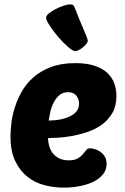

<svg xmlns="http://www.w3.org/2000/svg" viewBox="-20 -849 572 879"><path d="M272 10Q228 10 184.5 -1Q141 -12 106.5 -39Q72 -66 50 -111Q28 -156 28 -224Q28 -249 32 -284Q36 -319 47.5 -356Q59 -393 79.5 -429.5Q100 -466 133 -495Q166 -524 213 -542Q260 -560 325 -560Q377 -560 413 -548Q449 -536 471 -515.5Q493 -495 503 -468Q513 -441 513 -410Q513 -364 494.5 -332Q476 -300 446.5 -278.5Q417 -257 381 -245Q345 -233 310 -226.5Q275 -220 245.5 -218.5Q216 -217 200 -217Q200 -198 205.5 -179.5Q211 -161 222 -147Q233 -133 251 -124Q269 -115 295 -115Q321 -115 335.5 -123.5Q350 -132 359 -142.5Q368 -153 374.5 -161.5Q381 -170 392 -170Q397 -170 409.5 -167.5Q422 -165 435 -157Q448 -149 458 -135Q468 -121 468 -99Q468 -70 450 -49Q432 -28 403.5 -15Q375 -2 340 4Q305 10 272 10ZM291 -427Q269 -427 253.5 -414.5Q238 -402 227.5 -383Q217 -364 211.5 -341Q206 -318 203 -297Q265 -298 303.5 -318Q342 -338 342 -375Q342 -395 329.5 -411Q317 -427 291 -427ZM325 -615Q313 -615 291 -634.5Q269 -654 246.5 -680Q224 -706 207.5 -731.5Q191 -757 191 -768Q191 -777 203.5 -787.5Q216 -798 233.5 -807Q251 -816 270 -822.5Q289 -829 301 -829Q309 -829 313.5 -826.5Q318 -824 322 -814Q332 -788 342.5 -762.5Q353 -737 362 -716Q371 -695 376.5 -680.5Q382 -666 382 -663Q382 -657 375.5 -648.5Q369 -640 360 -632.5Q351 -625 341 -620Q331 -615 325 -615Z"/></svg>

Font: Poetsen One
Style: Regular
Weight: 400
Designer: Pablo Impallari, Rodrigo Fuenzalida
Foundry: Pablo Impallari, Rodrigo Fuenzalida
Version: Version 1.001; ttfautohint (v0.93) -l 8 -r 50 -G 200 -x 14 -